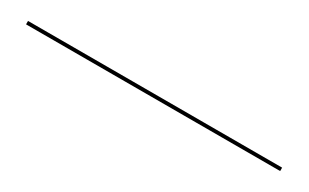

<svg xmlns="http://www.w3.org/2000/svg" viewBox="15 -151 627 390"><g transform="rotate(30 328.0 44.0)"><path d="M30 48V40H626V48Z"/></g></svg>

Font: Big Shoulders Inline Display Thin
Style: Regular
Weight: 100
Designer: Patric King
Foundry: XO Type Co
Version: Version 1.000